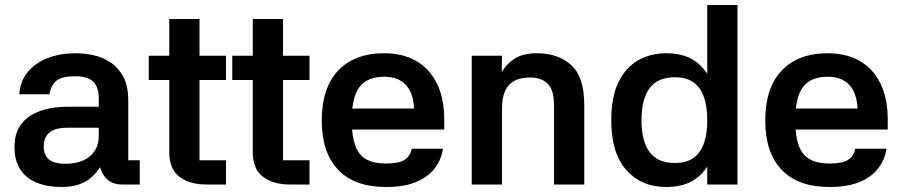

<svg xmlns="http://www.w3.org/2000/svg" viewBox="-20 -738 3609 768"><path d="M539 0H468Q424 0 400 -30Q376 -60 374 -110L398 -108Q380 -55 338 -22.5Q296 10 226 10Q170 10 127.5 -7Q85 -24 61.5 -59.5Q38 -95 38 -149Q38 -197 56.5 -228.5Q75 -260 106 -278Q137 -296 174 -303.5Q211 -311 248 -311H375V-345Q375 -390 352.5 -411.5Q330 -433 279 -433Q228 -433 206 -415.5Q184 -398 178 -361H57Q61 -414 91.5 -450.5Q122 -487 171.5 -506Q221 -525 282 -525Q316 -525 352.5 -517.5Q389 -510 421 -489Q453 -468 473 -431.5Q493 -395 493 -337V-97H539ZM155 -153Q155 -117 176 -100Q197 -83 241 -83Q304 -83 339.5 -113Q375 -143 375 -193V-227H249Q201 -227 178 -208Q155 -189 155 -153Z M884 -418H778V-97H884V0H804Q740 0 698.5 -30.5Q657 -61 657 -131V-418H575V-515H657V-662H778V-515H884Z M1218 -418H1112V-97H1218V0H1138Q1074 0 1032.5 -30.5Q991 -61 991 -131V-418H909V-515H991V-662H1112V-515H1218Z M1335 -304H1636Q1634 -364 1604 -397.5Q1574 -431 1517 -431Q1449 -431 1418 -390Q1387 -349 1387 -257Q1387 -165 1417.5 -124.5Q1448 -84 1524 -84Q1577 -84 1599 -99Q1621 -114 1627 -143H1752Q1745 -98 1718 -63.5Q1691 -29 1643 -9.5Q1595 10 1524 10Q1398 10 1332.5 -59Q1267 -128 1267 -256Q1267 -386 1332.5 -455.5Q1398 -525 1517 -525Q1590 -525 1643.5 -495Q1697 -465 1727 -405.5Q1757 -346 1757 -257V-220H1334Z M1988 0H1867V-515H1988L1987 -450Q2010 -487 2043 -506Q2076 -525 2127 -525Q2213 -525 2265 -477.5Q2317 -430 2317 -318V0H2196V-317Q2196 -377 2171.5 -402.5Q2147 -428 2099 -428Q2063 -428 2038 -415Q2013 -402 2000.5 -374.5Q1988 -347 1988 -303Z M2809 -718H2930V0H2809ZM2645 10Q2546 10 2485.5 -57.5Q2425 -125 2425 -257Q2425 -350 2454 -409.5Q2483 -469 2533 -497Q2583 -525 2645 -525Q2720 -525 2766 -489.5Q2812 -454 2832.5 -393.5Q2853 -333 2853 -257Q2853 -181 2832.5 -120.5Q2812 -60 2766 -25Q2720 10 2645 10ZM2680 -86Q2746 -86 2777.5 -129.5Q2809 -173 2809 -257Q2809 -342 2777.5 -385.5Q2746 -429 2680 -429Q2611 -429 2578.5 -385.5Q2546 -342 2546 -257Q2546 -173 2578.5 -129.5Q2611 -86 2680 -86Z M3109 -304H3410Q3408 -364 3378 -397.5Q3348 -431 3291 -431Q3223 -431 3192 -390Q3161 -349 3161 -257Q3161 -165 3191.5 -124.5Q3222 -84 3298 -84Q3351 -84 3373 -99Q3395 -114 3401 -143H3526Q3519 -98 3492 -63.5Q3465 -29 3417 -9.5Q3369 10 3298 10Q3172 10 3106.5 -59Q3041 -128 3041 -256Q3041 -386 3106.5 -455.5Q3172 -525 3291 -525Q3364 -525 3417.5 -495Q3471 -465 3501 -405.5Q3531 -346 3531 -257V-220H3108Z"/></svg>

Font: Asta Sans
Style: Bold
Weight: 700
Designer: 42dot
Version: Version 1.000